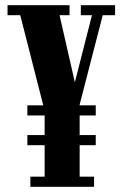

<svg xmlns="http://www.w3.org/2000/svg" viewBox="-20 -720 464 740"><path d="M85.5 -275V-314H349V-275ZM85.5 -160.5V-199.5H349V-160.5ZM97 0V-39H152V-293.5L58 -661.5H9V-700H248V-661.5H209.5L285 -330.5H250L334.5 -661.5H291.5V-700H423.5V-661.5H376L287 -317V-39H342.5V0Z"/></svg>

Font: Imbue Thin 10pt ExtraBold
Style: Regular
Weight: 800
Version: Version 1.102